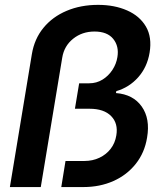

<svg xmlns="http://www.w3.org/2000/svg" viewBox="-20 -757 660 777"><path d="M20 0 108.9 -537.6Q119.1 -599.6 155.8 -644.3Q192.4 -689 249.5 -713.1Q306.6 -737.3 377 -737.3Q443.4 -737.3 494.4 -714.8Q545.4 -692.4 570.6 -649.4Q595.7 -606.4 585.4 -543.9Q575.7 -485.4 539.3 -444.3Q502.9 -403.3 450.7 -388.2L449.2 -380.4Q519 -375 553.7 -325.7Q588.4 -276.4 575.2 -200.2Q565.4 -139.2 529.5 -94Q493.7 -48.8 439 -24.4Q384.3 0 317.4 0H228L245.1 -105.5H320.8Q355 -105.5 382.6 -118.7Q410.2 -131.8 428 -155Q445.8 -178.2 450.7 -209Q459 -257.3 429.9 -287.1Q400.9 -316.9 342.3 -316.9H283.2L300.3 -419.9H340.8Q370.6 -419.9 394.8 -434.8Q418.9 -449.7 434.8 -473.9Q450.7 -498 455.1 -525.9Q462.4 -569.8 438.2 -599.6Q414.1 -629.4 362.3 -629.4Q312.5 -629.4 276.1 -600.3Q239.7 -571.3 231.9 -523.9L145 0Z"/></svg>

Font: Inter 28pt SemiBold
Style: Italic
Weight: 600
Italic angle: -9.3988°
Designer: Rasmus Andersson
Foundry: rsms
Version: Version 4.001;git-66647c0bb